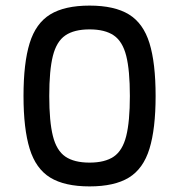

<svg xmlns="http://www.w3.org/2000/svg" viewBox="-20 -652 640 686"><path d="M300 14Q211 14 159.5 -17.5Q108 -49 86 -120.5Q64 -192 64 -309Q64 -427 86 -498Q108 -569 159.5 -600.5Q211 -632 300 -632Q389 -632 440.5 -600.5Q492 -569 514 -498Q536 -427 536 -309Q536 -192 514 -120.5Q492 -49 440.5 -17.5Q389 14 300 14ZM300 -71Q355 -71 386.5 -92.5Q418 -114 431 -166Q444 -218 444 -309Q444 -401 431 -452.5Q418 -504 386.5 -525.5Q355 -547 300 -547Q245 -547 213.5 -525.5Q182 -504 169 -452.5Q156 -401 156 -309Q156 -218 169 -166Q182 -114 213.5 -92.5Q245 -71 300 -71Z"/></svg>

Font: Victor Mono SemiBold
Style: Regular
Weight: 600
Monospace: yes
Designer: Rune Bjørnerås
Version: Version 1.561;gftools[0.9.30]